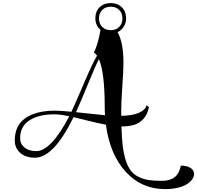

<svg xmlns="http://www.w3.org/2000/svg" viewBox="-20 -1020 1315 1281"><path d="M616.2 -897Q616.2 -943.4 644.5 -971.4Q672.9 -999.5 718.8 -999.5Q764.6 -999.5 793 -971.4Q821.3 -943.4 821.3 -897Q821.3 -867.2 805.9 -842.8Q790.5 -818.4 764.6 -805.2Q803.7 -735.4 803.7 -602.5Q803.7 -550.8 796.1 -442.4Q788.6 -334 788.6 -282.7Q788.6 -258.8 789.1 -247.1Q936 -250.5 959 -317.9L973.6 -305.7Q964.4 -256.8 937.5 -227.3Q910.6 -197.8 875 -187Q839.4 -176.3 790 -176.3Q792.5 -99.1 799.1 -44.4Q805.7 10.3 819.6 51.8Q833.5 93.3 852.8 118.4Q872.1 143.6 903.1 159.4Q934.1 175.3 970.9 180.9Q1007.8 186.5 1061 186.5Q1114.3 186.5 1145.3 162.1Q1176.3 137.7 1186.5 85Q1226.6 85 1250.7 100.1Q1274.9 115.2 1274.9 139.6Q1274.9 156.7 1263.7 174.1Q1252.4 191.4 1230.2 206.8Q1208 222.2 1169.2 231.9Q1130.4 241.7 1081.1 241.7Q923.8 241.7 818.4 125.7Q712.9 9.8 686.5 -188Q644 -195.8 562.7 -215.8Q481.4 -235.8 470.7 -238.3Q338.4 32.2 212.9 32.2Q152.3 32.2 115.5 0.5Q78.6 -31.2 78.6 -83.5Q78.6 -182.6 149.9 -232.2Q221.2 -281.7 348.1 -281.7Q389.6 -281.2 456.5 -274.4Q481 -325.7 541 -466.3Q601.1 -606.9 627.4 -648.4Q617.2 -664.1 605.5 -670.9Q614.3 -679.2 628.7 -726.1Q643.1 -772.9 650.4 -820.8Q616.2 -851.1 616.2 -897ZM662.1 -953.6Q640.6 -932.1 640.6 -897Q640.6 -861.8 662.1 -840.3Q683.6 -818.8 718.8 -818.8Q753.9 -818.8 775.4 -840.3Q796.9 -861.8 796.9 -897Q796.9 -932.1 775.4 -953.6Q753.9 -975.1 718.8 -975.1Q683.6 -975.1 662.1 -953.6ZM486.8 -271.5Q664.1 -252.4 680.7 -251Q678.7 -276.4 678.7 -308.6Q678.7 -535.6 640.1 -625Q620.1 -588.9 568.1 -461.9Q516.1 -335 486.8 -271.5ZM441.9 -244.1Q384.3 -256.8 343.3 -257.3Q238.3 -257.3 176.3 -217Q114.3 -176.8 114.3 -97.7Q114.3 -59.1 143.8 -35.4Q173.3 -11.7 221.7 -11.7Q320.8 -11.7 441.9 -244.1Z"/></svg>

Font: QumpellkaNo12
Style: Regular
Weight: 500
Designer: gluk (gluksza@wp.pl)
Foundry: gluk (gluksza@wp.pl)
Version: Version 00.480